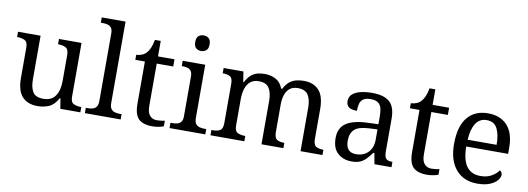

<svg xmlns="http://www.w3.org/2000/svg" viewBox="-60 -1126 4131 1501"><g transform="rotate(10 2006.0 -375.0)"><path d="M273 10Q194 10 151 -36.5Q108 -83 108 -186V-426Q108 -470 83.5 -482Q59 -494 26 -494H23V-536H202V-191Q202 -126 224 -90Q246 -54 307 -54Q373 -54 403 -98.5Q433 -143 433 -216V-422Q433 -469 409 -481.5Q385 -494 351 -494H348V-536H527V-109Q527 -65 551.5 -53.5Q576 -42 609 -42H612V0H453L440 -81H435Q404 -25 363 -7.5Q322 10 273 10Z M648 0V-42H661Q684 -42 702.5 -47Q721 -52 732 -67.5Q743 -83 743 -114V-650Q743 -680 731.5 -694.5Q720 -709 701.5 -713.5Q683 -718 661 -718H648V-760H837V-114Q837 -83 848 -67.5Q859 -52 878 -47Q897 -42 919 -42H932V0Z M1185 10Q1109 10 1074.5 -24.5Q1040 -59 1040 -145V-479H964V-519Q982 -519 1004 -526.5Q1026 -534 1042 -551Q1059 -569 1070 -595Q1081 -621 1088 -659H1134V-536H1265V-479H1134V-142Q1134 -91 1155 -67Q1176 -43 1210 -43Q1228 -43 1243 -45Q1258 -47 1274 -50V-6Q1261 0 1235 5Q1209 10 1185 10Z M1320 0V-42H1333Q1355 -42 1373.5 -46.5Q1392 -51 1403.5 -65.5Q1415 -80 1415 -109V-426Q1415 -456 1403.5 -470.5Q1392 -485 1373.5 -489.5Q1355 -494 1333 -494H1330V-536H1509V-114Q1509 -83 1520 -67.5Q1531 -52 1550 -47Q1569 -42 1591 -42H1604V0ZM1458 -636Q1434 -636 1417.5 -650Q1401 -664 1401 -698Q1401 -733 1417.5 -746.5Q1434 -760 1458 -760Q1481 -760 1498 -746.5Q1515 -733 1515 -698Q1515 -664 1498 -650Q1481 -636 1458 -636Z M1645 0V-42H1658Q1692 -42 1713.5 -54.5Q1735 -67 1735 -114V-426Q1735 -470 1713 -482Q1691 -494 1658 -494H1655V-536H1812L1825 -455H1830Q1850 -493 1873 -512.5Q1896 -532 1923 -539Q1950 -546 1981 -546Q2029 -546 2068 -525.5Q2107 -505 2126 -455H2134Q2154 -493 2178.5 -512.5Q2203 -532 2231.5 -539Q2260 -546 2291 -546Q2368 -546 2411 -499.5Q2454 -453 2454 -350V-114Q2454 -67 2475.5 -54.5Q2497 -42 2531 -42H2534V0H2360V-345Q2360 -410 2336.5 -446Q2313 -482 2255 -482Q2214 -482 2189.5 -461.5Q2165 -441 2154.5 -407Q2144 -373 2144 -333V-114Q2144 -67 2165.5 -54.5Q2187 -42 2221 -42H2224V0H2050V-345Q2050 -410 2026.5 -446Q2003 -482 1945 -482Q1902 -482 1876.5 -459.5Q1851 -437 1840 -400Q1829 -363 1829 -320V-109Q1829 -65 1853.5 -53.5Q1878 -42 1911 -42H1914V0Z M2767 10Q2700 10 2656 -29Q2612 -68 2612 -150Q2612 -230 2668.5 -268Q2725 -306 2840 -310L2923 -313V-373Q2923 -409 2917 -436.5Q2911 -464 2891 -480Q2871 -496 2830 -496Q2792 -496 2772 -482Q2752 -468 2745.5 -443.5Q2739 -419 2739 -387Q2697 -387 2675.5 -401.5Q2654 -416 2654 -450Q2654 -485 2678.5 -506Q2703 -527 2744 -536.5Q2785 -546 2834 -546Q2926 -546 2971.5 -507Q3017 -468 3017 -373V-114Q3017 -72 3031 -57Q3045 -42 3079 -42H3082V0H2947L2931 -86H2923Q2902 -58 2882 -36.5Q2862 -15 2835.5 -2.5Q2809 10 2767 10ZM2790 -52Q2851 -52 2887 -89.5Q2923 -127 2923 -191V-272L2859 -269Q2774 -265 2741.5 -234.5Q2709 -204 2709 -145Q2709 -52 2790 -52Z M3365 10Q3289 10 3254.5 -24.5Q3220 -59 3220 -145V-479H3144V-519Q3162 -519 3184 -526.5Q3206 -534 3222 -551Q3239 -569 3250 -595Q3261 -621 3268 -659H3314V-536H3445V-479H3314V-142Q3314 -91 3335 -67Q3356 -43 3390 -43Q3408 -43 3423 -45Q3438 -47 3454 -50V-6Q3441 0 3415 5Q3389 10 3365 10Z M3764 10Q3655 10 3593.5 -62Q3532 -134 3532 -264Q3532 -404 3590 -475Q3648 -546 3754 -546Q3851 -546 3906.5 -486Q3962 -426 3962 -307V-261H3629Q3631 -152 3668.5 -102.5Q3706 -53 3778 -53Q3830 -53 3866.5 -74.5Q3903 -96 3921 -123Q3928 -120 3934 -111Q3940 -102 3940 -89Q3940 -69 3921 -46Q3902 -23 3863 -6.5Q3824 10 3764 10ZM3861 -315Q3861 -395 3836.5 -443.5Q3812 -492 3752 -492Q3697 -492 3666.5 -446.5Q3636 -401 3631 -315Z"/></g></svg>

Font: Noto Naskh Arabic UI
Style: Regular
Weight: 400
Designer: Monotype Design Team, David Williams, Mohamad Dakak and Nizar Qandah
Foundry: Monotype Imaging Inc.
Version: Version 2.014